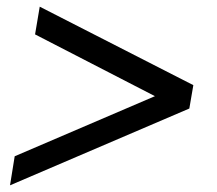

<svg xmlns="http://www.w3.org/2000/svg" viewBox="-20 -550 649 575"><path d="M444 -262 85 -447 99 -530 559 -295 547 -225 10 5 24 -82Z"/></svg>

Font: Bitter
Style: Italic
Weight: 400
Italic angle: -9°
Designer: Sol Matas
Foundry: Sol Matas
Version: Version 1.001